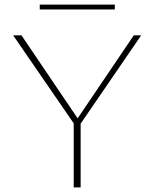

<svg xmlns="http://www.w3.org/2000/svg" viewBox="-20 -811 668 831"><path d="M306 -267 37 -658H73L326 -284ZM299 0V-286H329V0ZM323 -267 306 -284 559 -658H591ZM152 -770V-791H477V-770Z"/></svg>

Font: Ysabeau Office Thin
Style: Regular
Weight: 250
Designer: Christian Thalmann (Catharsis Fonts)
Version: Version 2.001;gftools[0.9.30]; featfreeze: tnum,lnum,ss02